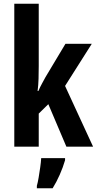

<svg xmlns="http://www.w3.org/2000/svg" viewBox="-20 -780 515 1021"><path d="M186 -429Q186 -395 185 -361.5Q184 -328 180 -296H184Q193 -317 203.5 -336Q214 -355 222 -370L328 -547H468L326 -323L475 0H333L237 -226L186 -176V0H56V-760H186ZM326 72Q315 110 297.5 149.5Q280 189 260 221H176V208Q181 191 185.5 164Q190 137 194 109Q198 81 199 61H326Z"/></svg>

Font: Noto Sans Myanmar ExtraCondensed
Style: Bold
Weight: 700
Width: 2
Designer: Monotype Design Team
Foundry: Monotype Imaging Inc.
Version: Version 2.107; ttfautohint (v1.8.4.7-5d5b)